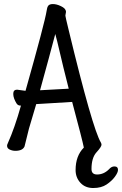

<svg xmlns="http://www.w3.org/2000/svg" viewBox="-20 -737 607 955"><path d="M443.8 198.2Q403.8 198.2 379.9 172.1Q356 146 356 108.9Q356 38.1 397 -2.9Q390.1 -39.1 338.9 -230L160.2 -219.2Q150.9 -186 124 -97.2L102.1 -8.8Q92.8 13.2 56.2 13.2Q42 13.2 28.6 7.1Q15.1 1 15.1 -12.2Q15.1 -17.1 19 -24.9Q53.2 -101.1 84 -210.9Q85 -210.9 85 -211.9H81.1Q68.8 -211.9 62 -222.9Q55.2 -233.9 50.5 -246.3Q45.9 -258.8 45.9 -270Q45.9 -291 64.9 -291L106.9 -285.2Q203.1 -626 211.9 -683.1Q213.9 -700.2 220 -708.5Q226.1 -716.8 243.2 -716.8Q261.2 -716.8 282.2 -706.8Q303.2 -696.8 306.2 -686Q308.1 -684.1 308.1 -679.2Q308.1 -673.8 306.6 -668.5Q305.2 -663.1 305.2 -659.2Q305.2 -654.8 320.8 -590.8Q439.9 -97.2 481.9 -27.8Q484.9 -22 484.9 -17.1Q484.9 -6.8 460 20.5Q435.1 47.9 435.1 104Q435.1 130.9 462.9 130.9Q496.1 130.9 522 105Q534.2 90.8 548.8 90.8Q566.9 90.8 566.9 107.9Q566.9 121.1 551.5 142.1Q536.1 163.1 510 180.7Q483.9 198.2 443.8 198.2ZM179.2 -288.1 321.8 -295.9Q297.9 -388.2 265.1 -528.8L254.9 -567.9Q228 -464.8 179.2 -288.1Z"/></svg>

Font: LXGW WenKai Mono GB Screen
Style: Regular
Weight: 400
Monospace: yes
Designer: LXGW / Fontworks Inc.
Foundry: LXGW / Fontworks Inc.
Version: Version 1.510;January 18,2025